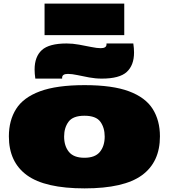

<svg xmlns="http://www.w3.org/2000/svg" viewBox="-20 -1030 932 1060"><path d="M29 -277Q29 -365 69 -428.5Q109 -492 201 -526Q293 -560 447 -560Q601 -560 692 -526Q783 -492 823 -428.5Q863 -365 863 -277Q863 -135 763.5 -62.5Q664 10 447 10Q229 10 129 -62.5Q29 -135 29 -277ZM334 -276Q334 -224 360.5 -191.5Q387 -159 446 -159Q505 -159 531.5 -191.5Q558 -224 558 -276Q558 -325 534 -358Q510 -391 446 -391Q383 -391 358.5 -358Q334 -325 334 -276ZM175 -596Q173 -610 172 -622.5Q171 -635 171 -646Q171 -717 211 -753.5Q251 -790 348 -790Q381 -790 416.5 -783.5Q452 -777 484 -770.5Q516 -764 536 -764Q568 -764 568 -785V-790H716Q718 -777 719 -764Q720 -751 720 -740Q720 -670 680 -633Q640 -596 542 -596Q507 -596 472 -602.5Q437 -609 407 -615.5Q377 -622 355 -622Q323 -622 323 -601V-596ZM226 -836V-1010H666V-836Z"/></svg>

Font: Georama ExtraExtended Black
Style: Regular
Weight: 900
Width: 8
Designer: Jean-Baptiste Levee
Foundry: Production Type
Version: Version 1.000